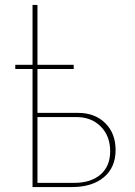

<svg xmlns="http://www.w3.org/2000/svg" viewBox="-20 -759 547 779"><path d="M112 0V-479H42V-496H112V-739H132V-496H279V-479H132V-301H297Q365 -301 407 -259.5Q449 -218 449 -150Q449 -80 401.5 -40Q354 0 271 0ZM132 -17H280Q349 -17 388 -51Q427 -85 427 -145Q427 -207 389 -245.5Q351 -284 290 -284H132Z"/></svg>

Font: Cantarell Thin
Style: Regular
Weight: 100
Designer: Dave Crossland, Nikolaus Waxweiler, Florian Fecher, Jacques Le Bailly, Eben Sorkin, Alexei Vanyashin, Alexios Zavras, Em
Version: Version 0.303